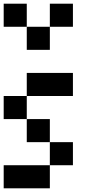

<svg xmlns="http://www.w3.org/2000/svg" viewBox="-20 -1020 540 1040"><path d="M0 0V-125H250V0ZM0 -375V-500H125V-375ZM0 -875V-1000H125V-875ZM250 -250H125V-375H250ZM250 -125V-250H375V-125ZM250 -875V-750H125V-875ZM250 -1000H375V-875H250ZM125 -500V-625H375V-500Z"/></svg>

Font: GalmuriMono7 Regular
Style: Regular
Weight: 400
Designer: Lee Minseo (quiple)
Version: Version 2.399;hotconv 1.1.1;makeotfexe 2.6.0 DEVELOPMENT